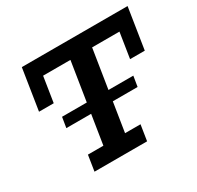

<svg xmlns="http://www.w3.org/2000/svg" viewBox="-130 -733 905 882"><g transform="rotate(-30 322.5 -291.5)"><path d="M133 0 146 -83H228L294 -500H149L128 -366H50L84 -583H645L611 -366H533L554 -500H409L343 -83H425L412 0ZM121 -238 130 -293H508L499 -238Z"/></g></svg>

Font: Rokkitt SemiBold
Style: Italic
Weight: 600
Italic angle: -9°
Designer: Vernon Adams
Foundry: Vernon Adams
Version: Version 3.103